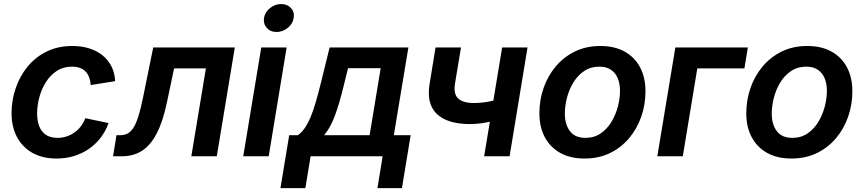

<svg xmlns="http://www.w3.org/2000/svg" viewBox="-20 -779 4307 957"><path d="M262.2 11.2Q192.4 11.2 142.1 -16.8Q91.8 -44.9 64.7 -95.9Q37.6 -147 37.6 -215.3Q37.6 -278.8 57.9 -338.6Q78.1 -398.4 116.7 -446Q155.3 -493.7 211.7 -521.7Q268.1 -549.8 340.8 -549.8Q387.2 -549.8 425.5 -537.6Q463.9 -525.4 491.9 -502.4Q520 -479.5 536.1 -447Q552.2 -414.6 553.7 -374.5L432.1 -355Q430.7 -376 424.6 -392.8Q418.5 -409.7 407 -421.9Q395.5 -434.1 378.7 -440.4Q361.8 -446.8 339.4 -446.8Q295.4 -446.8 262.7 -425.3Q230 -403.8 208.3 -368.9Q186.5 -334 175.8 -293Q165 -252 165 -212.9Q165 -177.2 175.5 -149.9Q186 -122.6 208.5 -107.2Q231 -91.8 266.1 -91.8Q290 -91.8 311.8 -98.9Q333.5 -106 351.6 -118.9Q369.6 -131.8 383.3 -150.1Q397 -168.5 405.3 -189.9L521 -165.5Q506.3 -124.5 481.2 -92Q456.1 -59.6 422.6 -36.6Q389.2 -13.7 348.6 -1.2Q308.1 11.2 262.2 11.2Z M543.5 0 560.5 -105H579.1Q600.6 -105 616.7 -113.8Q632.8 -122.6 646 -143.8Q659.2 -165 670.7 -202.1Q682.1 -239.3 693.4 -295.4L743.7 -542.5H1150.4L1060.5 0H933.6L1006.3 -438H847.7L812 -268.6Q792 -173.3 761.2 -114Q730.5 -54.7 687.5 -27.3Q644.5 0 586.4 0Z M1192.4 0 1282.2 -542.5H1408.7L1319.3 0ZM1358.4 -619.6Q1327.6 -619.6 1309.6 -640.1Q1291.5 -660.6 1295.9 -689.5Q1300.8 -718.8 1325.9 -738.8Q1351.1 -758.8 1381.3 -758.8Q1412.1 -758.8 1430.4 -738.8Q1448.7 -718.8 1443.8 -689.5Q1439.5 -660.6 1414.3 -640.1Q1389.2 -619.6 1358.4 -619.6Z M1377.9 158.7 1421.4 -105H1464.4Q1483.9 -118.7 1499.5 -141.4Q1515.1 -164.1 1528.1 -195.3Q1541 -226.6 1552.5 -265.6Q1564 -304.7 1575.7 -350.6L1623 -542.5H2015.6L1942.9 -105H2026.9L1983.4 158.7H1861.3L1887.2 0H1528.3L1502 158.7ZM1595.2 -105H1822.3L1877.4 -439H1714.8L1692.9 -350.6Q1671.9 -264.2 1649.7 -203.4Q1627.4 -142.6 1595.2 -105Z M2322.8 -160.6Q2210.4 -160.6 2157.5 -210.9Q2104.5 -261.2 2121.6 -362.8L2150.9 -542.5H2277.8L2248 -363.3Q2239.3 -311 2263.4 -288.3Q2287.6 -265.6 2340.3 -265.6Q2383.3 -265.6 2423.1 -273.9Q2462.9 -282.2 2507.8 -296.9L2490.7 -192.4Q2467.8 -183.6 2439.9 -176.5Q2412.1 -169.4 2382.3 -165Q2352.5 -160.6 2322.8 -160.6ZM2393.1 0 2482.9 -542.5H2609.4L2520 0Z M2893.6 11.2Q2822.8 11.2 2772.5 -16.8Q2722.2 -44.9 2695.3 -95.7Q2668.5 -146.5 2668.5 -214.4Q2668.5 -279.8 2689.2 -339.8Q2710 -399.9 2749.5 -447.3Q2789.1 -494.6 2845.2 -522.2Q2901.4 -549.8 2972.2 -549.8Q3043 -549.8 3093.3 -522Q3143.6 -494.1 3170.4 -443.4Q3197.3 -392.6 3197.3 -324.2Q3197.3 -258.3 3176.5 -198.2Q3155.8 -138.2 3116.2 -90.8Q3076.7 -43.5 3020.5 -16.1Q2964.4 11.2 2893.6 11.2ZM2897.9 -91.8Q2941.4 -91.8 2973.9 -114Q3006.3 -136.2 3027.6 -171.4Q3048.8 -206.5 3059.6 -247.6Q3070.3 -288.6 3070.3 -326.2Q3070.3 -361.8 3059.1 -388.9Q3047.9 -416 3025.1 -431.4Q3002.4 -446.8 2967.3 -446.8Q2924.3 -446.8 2891.8 -425Q2859.4 -403.3 2837.9 -367.9Q2816.4 -332.5 2805.9 -291.7Q2795.4 -251 2795.4 -212.4Q2795.4 -159.2 2820.6 -125.5Q2845.7 -91.8 2897.9 -91.8Z M3707.5 -542.5 3690.4 -438H3455.6L3383.3 0H3256.3L3346.2 -542.5Z M3924.8 11.2Q3854 11.2 3803.7 -16.8Q3753.4 -44.9 3726.6 -95.7Q3699.7 -146.5 3699.7 -214.4Q3699.7 -279.8 3720.5 -339.8Q3741.2 -399.9 3780.8 -447.3Q3820.3 -494.6 3876.5 -522.2Q3932.6 -549.8 4003.4 -549.8Q4074.2 -549.8 4124.5 -522Q4174.8 -494.1 4201.7 -443.4Q4228.5 -392.6 4228.5 -324.2Q4228.5 -258.3 4207.8 -198.2Q4187 -138.2 4147.5 -90.8Q4107.9 -43.5 4051.8 -16.1Q3995.6 11.2 3924.8 11.2ZM3929.2 -91.8Q3972.7 -91.8 4005.1 -114Q4037.6 -136.2 4058.8 -171.4Q4080.1 -206.5 4090.8 -247.6Q4101.6 -288.6 4101.6 -326.2Q4101.6 -361.8 4090.3 -388.9Q4079.1 -416 4056.4 -431.4Q4033.7 -446.8 3998.5 -446.8Q3955.6 -446.8 3923.1 -425Q3890.6 -403.3 3869.1 -367.9Q3847.7 -332.5 3837.2 -291.7Q3826.7 -251 3826.7 -212.4Q3826.7 -159.2 3851.8 -125.5Q3877 -91.8 3929.2 -91.8Z"/></svg>

Font: Inter 16pt SemiBold
Style: Italic
Weight: 600
Italic angle: -9.3988°
Version: Version 4.001;git-66647c0bb